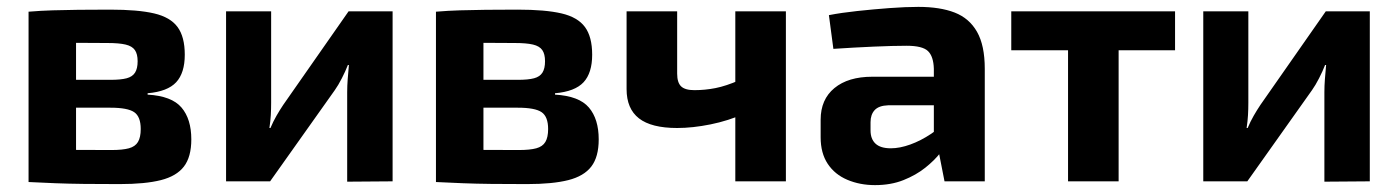

<svg xmlns="http://www.w3.org/2000/svg" viewBox="-20 -527 4064 558"><path d="M300 -499Q381 -499 428 -488Q475 -477 496 -448.5Q517 -420 517 -368Q517 -315 492 -288Q467 -261 409 -256V-252Q479 -248 507.5 -214.5Q536 -181 536 -122Q536 -71 514.5 -43Q493 -15 447.5 -3.5Q402 8 328 8Q269 8 224 7.5Q179 7 141 5.5Q103 4 63 2L76 -93Q98 -92 159 -91.5Q220 -91 304 -91Q336 -91 354.5 -96Q373 -101 381 -114.5Q389 -128 389 -152Q389 -188 370 -201Q351 -214 301 -214H75V-295H301Q331 -295 348 -299.5Q365 -304 372.5 -316Q380 -328 380 -349Q380 -370 372 -381.5Q364 -393 345 -397.5Q326 -402 293 -402Q243 -402 204 -402.5Q165 -403 134 -402.5Q103 -402 76 -400L63 -493Q99 -496 133 -497Q167 -498 207 -498.5Q247 -499 300 -499ZM201 -493V2H63V-493Z M1121 -494V0L989 1V-259Q989 -278 990.5 -297Q992 -316 994 -338H991Q984 -320 973.5 -299.5Q963 -279 953 -265L765 0H637V-494H768V-228Q768 -210 767 -192.5Q766 -175 763 -155H766Q774 -174 783.5 -190.5Q793 -207 803 -222L993 -494Z M1484 -499Q1565 -499 1612 -488Q1659 -477 1680 -448.5Q1701 -420 1701 -368Q1701 -315 1676 -288Q1651 -261 1593 -256V-252Q1663 -248 1691.5 -214.5Q1720 -181 1720 -122Q1720 -71 1698.5 -43Q1677 -15 1631.5 -3.5Q1586 8 1512 8Q1453 8 1408 7.5Q1363 7 1325 5.5Q1287 4 1247 2L1260 -93Q1282 -92 1343 -91.5Q1404 -91 1488 -91Q1520 -91 1538.5 -96Q1557 -101 1565 -114.5Q1573 -128 1573 -152Q1573 -188 1554 -201Q1535 -214 1485 -214H1259V-295H1485Q1515 -295 1532 -299.5Q1549 -304 1556.5 -316Q1564 -328 1564 -349Q1564 -370 1556 -381.5Q1548 -393 1529 -397.5Q1510 -402 1477 -402Q1427 -402 1388 -402.5Q1349 -403 1318 -402.5Q1287 -402 1260 -400L1247 -493Q1283 -496 1317 -497Q1351 -498 1391 -498.5Q1431 -499 1484 -499ZM1385 -493V2H1247V-493Z M1948 -494V-313Q1948 -287 1959.5 -276Q1971 -265 1998 -265Q2029 -265 2059.5 -271Q2090 -277 2129 -294L2144 -197Q2097 -176 2045 -165.5Q1993 -155 1948 -155Q1873 -155 1837 -183Q1801 -211 1801 -268V-494ZM2264 -494V0H2117V-494Z M2649 -507Q2712 -507 2754.5 -490.5Q2797 -474 2819.5 -434.5Q2842 -395 2842 -327V0H2725L2704 -107L2694 -122V-327Q2693 -363 2677 -378.5Q2661 -394 2615 -394Q2576 -394 2519 -391.5Q2462 -389 2402 -385L2389 -483Q2425 -490 2471.5 -495Q2518 -500 2565 -503.5Q2612 -507 2649 -507ZM2781 -304 2780 -221H2561Q2534 -220 2522 -207Q2510 -194 2510 -172V-148Q2510 -123 2524.5 -109.5Q2539 -96 2569 -96Q2595 -96 2625.5 -107Q2656 -118 2686 -138Q2716 -158 2740 -185V-121Q2731 -106 2713.5 -83.5Q2696 -61 2669 -39.5Q2642 -18 2605.5 -3.5Q2569 11 2523 11Q2479 11 2442.5 -4.5Q2406 -20 2385.5 -51Q2365 -82 2365 -128V-179Q2365 -238 2405 -271Q2445 -304 2515 -304Z M3231 -494V0H3084V-494ZM3395 -494V-381H2919V-494Z M3961 -494V0L3829 1V-259Q3829 -278 3830.5 -297Q3832 -316 3834 -338H3831Q3824 -320 3813.5 -299.5Q3803 -279 3793 -265L3605 0H3477V-494H3608V-228Q3608 -210 3607 -192.5Q3606 -175 3603 -155H3606Q3614 -174 3623.5 -190.5Q3633 -207 3643 -222L3833 -494Z"/></svg>

Font: Exo 2
Style: Bold
Weight: 700
Designer: Natanael Gama
Foundry: Natanael Gama
Version: Version 2.010